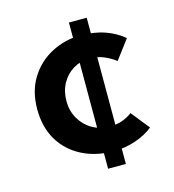

<svg xmlns="http://www.w3.org/2000/svg" viewBox="-89 -566 643 709"><g transform="rotate(-15 232.5 -211.5)"><path d="M238 -491H306V68H238ZM427 -39Q399 -16 358.5 -2.5Q318 11 277 11Q207 11 154 -16.5Q101 -44 71.5 -93.5Q42 -143 42 -212Q42 -281 73.5 -331Q105 -381 156.5 -407.5Q208 -434 265 -434Q319 -434 360 -419.5Q401 -405 430 -380L375 -307Q359 -320 333.5 -331.5Q308 -343 275 -343Q242 -343 214 -326Q186 -309 170 -279.5Q154 -250 154 -212Q154 -176 171 -146Q188 -116 217.5 -98.5Q247 -81 286 -81Q312 -81 333 -88.5Q354 -96 371 -109Z"/></g></svg>

Font: Josefin Sans Thin SemiBold
Style: Regular
Weight: 600
Version: Version 2.000